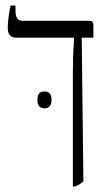

<svg xmlns="http://www.w3.org/2000/svg" viewBox="-20 -667 379 693"><path d="M243 -402Q243 -466 246 -502L247 -530V-531H39Q8 -531 8 -566Q8 -597 18 -647H36V-627Q36 -592 61 -592H302Q317 -592 317 -578V-531H275L281 -13Q271 -2 251 6H243ZM140 -337Q166 -337 166 -307Q166 -276 140 -276Q115 -276 115 -307Q115 -337 140 -337Z"/></svg>

Font: Noto Serif Hebrew CondLight
Style: Regular
Weight: 300
Width: 3
Designer: Monotype Design Team
Foundry: Monotype Imaging Inc.
Version: Version 1.000